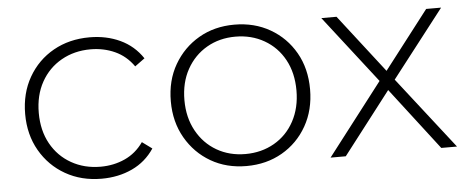

<svg xmlns="http://www.w3.org/2000/svg" viewBox="-42 -619 1750 717"><g transform="rotate(-5 833.5 -261.0)"><path d="M313 4Q237 4 177.5 -30Q118 -64 83.5 -124Q49 -184 49 -261Q49 -339 83.5 -399Q118 -459 177.5 -492.5Q237 -526 313 -526Q376 -526 427.5 -502Q479 -478 511 -430L474 -403Q446 -443 404 -462Q362 -481 313 -481Q252 -481 203.5 -453.5Q155 -426 127.5 -376.5Q100 -327 100 -261Q100 -195 127.5 -145.5Q155 -96 203.5 -68.5Q252 -41 313 -41Q362 -41 404 -60Q446 -79 474 -119L511 -92Q479 -44 427.5 -20Q376 4 313 4Z M856 4Q781 4 722.5 -30Q664 -64 629.5 -124Q595 -184 595 -261Q595 -339 629.5 -398.5Q664 -458 722.5 -492Q781 -526 856 -526Q931 -526 990 -492Q1049 -458 1083 -398.5Q1117 -339 1117 -261Q1117 -184 1083 -124Q1049 -64 990 -30Q931 4 856 4ZM856 -41Q916 -41 964 -68.5Q1012 -96 1039 -146Q1066 -196 1066 -261Q1066 -327 1039 -376.5Q1012 -426 964 -453.5Q916 -481 856 -481Q796 -481 748.5 -453.5Q701 -426 673.5 -376.5Q646 -327 646 -261Q646 -196 673.5 -146Q701 -96 748.5 -68.5Q796 -41 856 -41Z M1171 0 1388 -282 1387 -258 1182 -522H1239L1418 -291H1397L1575 -522H1631L1424 -255L1425 -282L1645 0H1586L1397 -246L1416 -244L1228 0Z"/></g></svg>

Font: Montserrat Thin Light
Style: Regular
Weight: 300
Version: Version 9.000